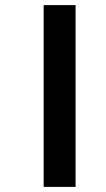

<svg xmlns="http://www.w3.org/2000/svg" viewBox="-20 -682 416 752"><path d="M151 -662H276V50H151Z"/></svg>

Font: Noto Sans Sinhala UI ExtraBold
Style: Regular
Weight: 800
Designer: Jelle Bosma - Monotype Design Team
Foundry: Monotype Imaging Inc.
Version: Version 2.006; ttfautohint (v1.8.4.7-5d5b)